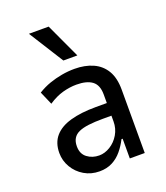

<svg xmlns="http://www.w3.org/2000/svg" viewBox="-138 -838 812 942"><g transform="rotate(-20 267.5 -367.5)"><path d="M220 9Q176 9 140.5 -12Q105 -33 84.5 -68Q64 -103 64 -143Q64 -196 93 -229.5Q122 -263 177 -278.5Q232 -294 309 -294H380V-228H322Q279 -228 247.5 -224Q216 -220 196 -211Q176 -202 166 -185.5Q156 -169 156 -144Q156 -105 182.5 -85Q209 -65 245 -65Q274 -65 302.5 -82.5Q331 -100 349 -130.5Q367 -161 367 -198V-339Q367 -388 339 -409Q311 -430 257 -430Q223 -430 186 -420Q149 -410 110 -384L80 -453Q111 -472 142.5 -483Q174 -494 207.5 -500Q241 -506 275 -506Q329 -506 370.5 -487.5Q412 -469 435 -430.5Q458 -392 458 -331V0H380V-103H374Q359 -73 337.5 -47Q316 -21 287 -6Q258 9 220 9ZM238 -563 124 -744H227L311 -563Z"/></g></svg>

Font: Nunito Sans 7pt Condensed Medium
Style: Regular
Weight: 500
Width: 3
Designer: Vernon Adams
Foundry: Vernon Adams
Version: Version 3.101;gftools[0.9.27]